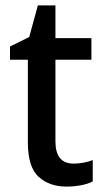

<svg xmlns="http://www.w3.org/2000/svg" viewBox="-20 -746 385 710"><path d="M252 -141Q270 -141 289 -144.5Q308 -148 323 -154V-75Q306 -66 280 -61Q254 -56 226 -56Q163 -56 123 -92Q83 -128 83 -220V-525H17V-574L88 -609L120 -726H185V-605H318V-525H185V-223Q185 -141 252 -141Z"/></svg>

Font: Noto Sans Malayalam UI SemiCondensed Medium
Style: Regular
Weight: 500
Width: 4
Designer: Jelle Bosma - Monotype Design Team
Foundry: Monotype Imaging Inc.
Version: Version 2.104; ttfautohint (v1.8.4.7-5d5b)